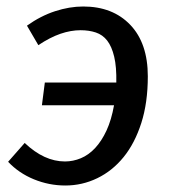

<svg xmlns="http://www.w3.org/2000/svg" viewBox="-20 -559 531 591"><path d="M228 -466Q198 -466 166 -455Q134 -444 98 -420L63 -480Q105 -510 149.5 -524.5Q194 -539 236 -539Q327 -539 381 -482.5Q435 -426 435 -324Q435 -243 415 -180.5Q395 -118 360.5 -75.5Q326 -33 279.5 -10.5Q233 12 181 12Q131 12 84.5 -7Q38 -26 5 -61L56 -119Q116 -62 180 -62Q205 -62 229 -72Q253 -82 273 -103.5Q293 -125 308 -157.5Q323 -190 331 -235H109L118 -305H338Q339 -353 331.5 -384.5Q324 -416 310 -434Q296 -452 275 -459Q254 -466 228 -466Z"/></svg>

Font: Yekcdsyqcyvpieeyorgstswgcgt
Style: Regular
Weight: 400
Italic angle: -8°
Designer: Carrois Corporate & Edenspiekermann
Foundry: Carrois Corporate GbR & Edenspiekermann AG
Version: Version 2.001